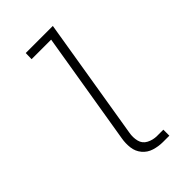

<svg xmlns="http://www.w3.org/2000/svg" viewBox="-225 -808 882 882"><g transform="rotate(-45 216.0 -367.5)"><path d="M284 0H325V-39H284Q258 -39 235 -51Q212 -63 206 -88Q200 -113 205 -140L303 -735H127L126 -696H253L162 -146Q157 -117 160.5 -88.5Q164 -60 182 -38.5Q200 -17 227.5 -8.5Q255 0 284 0Z"/></g></svg>

Font: Iosevka Sparkle XLtObl
Style: Regular
Weight: 200
Italic angle: -9°
Designer: Belleve Invis
Foundry: Belleve Invis
Version: Version 4.5.0; ttfautohint (v1.8.3)